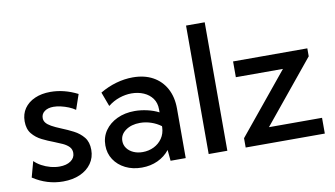

<svg xmlns="http://www.w3.org/2000/svg" viewBox="-74 -900 1883 1078"><g transform="rotate(-10 867.0 -361.0)"><path d="M36.1 -42.5 60.5 -132.3Q77.1 -115.7 100.3 -103Q123.5 -90.3 149.7 -83.3Q175.8 -76.2 201.2 -76.2Q241.2 -76.2 265.6 -93.3Q290 -110.4 290 -138.7Q290 -159.7 276.6 -173.6Q263.2 -187.5 241 -197.8Q218.8 -208 193.4 -217.8Q160.6 -230 128.2 -246.1Q95.7 -262.2 73.7 -289.1Q51.8 -315.9 51.8 -359.9Q51.8 -401.9 73.2 -432.9Q94.7 -463.9 133.3 -481Q171.9 -498 222.2 -498Q300.3 -498 377 -459L347.7 -373.5Q332 -384.8 310.5 -393.6Q289.1 -402.3 266.6 -407.5Q244.1 -412.6 225.1 -412.6Q193.4 -412.6 174.1 -398.4Q154.8 -384.3 154.8 -360.4Q154.8 -345.7 164.1 -333.7Q173.3 -321.8 193.6 -310.3Q213.9 -298.8 248.5 -284.7Q281.7 -271.5 314.9 -254.4Q348.1 -237.3 370.4 -210Q392.6 -182.6 392.6 -138.2Q392.6 -94.2 369.1 -60.8Q345.7 -27.3 304 -8.8Q262.2 9.8 207 9.8Q115.7 9.8 36.1 -42.5Z M906.7 0H820.3L814.5 -62.5Q787.6 -28.3 746.6 -9.3Q705.6 9.8 655.8 9.8Q603.5 9.8 562.5 -10.7Q521.5 -31.2 498 -66.9Q474.6 -102.5 474.6 -147.9Q474.6 -195.8 500 -232.2Q525.4 -268.6 569.3 -289.3Q613.3 -310.1 669.4 -310.1Q704.6 -310.1 741 -301.8Q777.3 -293.5 806.6 -278.3V-296.4Q806.6 -332 788.3 -357.7Q770 -383.3 738.5 -397Q707 -410.6 668.9 -410.6Q635.3 -410.6 600.3 -398.9Q565.4 -387.2 534.7 -362.8L504.4 -444.3Q548.8 -470.7 596.9 -484.4Q645 -498 691.4 -498Q757.8 -498 805.9 -471.7Q854 -445.3 880.4 -396.7Q906.7 -348.1 906.7 -282.2ZM675.3 -75.2Q710 -75.2 739.3 -89.6Q768.6 -104 786.9 -130.6Q805.2 -157.2 806.6 -192.9V-199.7Q781.7 -218.3 750.7 -228.8Q719.7 -239.3 687.5 -239.3Q638.2 -239.3 605.5 -215.8Q572.8 -192.4 572.8 -155.8Q572.8 -132.8 586.2 -114.5Q599.6 -96.2 622.8 -85.7Q646 -75.2 675.3 -75.2Z M1144 0H1037.6V-732.4H1144Z M1699.7 0H1248.5V-53.2L1531.2 -398.4H1262.7V-488.3H1686V-442.9L1397 -89.8H1699.7Z"/></g></svg>

Font: Kumbh Sans Medium
Style: Regular
Weight: 500
Version: Version 1.005